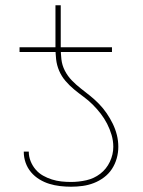

<svg xmlns="http://www.w3.org/2000/svg" viewBox="-20 -699 540 727"><path d="M54 -502V-520H190V-679H210V-520H404V-502ZM249 8Q228 8 207 5.5Q186 3 166.5 -3Q147 -9 129 -20Q111 -31 97.5 -47Q84 -63 77 -83Q70 -103 70 -124Q70 -124 70 -124Q70 -124 70 -125H89Q89 -124 89 -124Q89 -124 89 -124Q89 -106 96 -88.5Q103 -71 115 -57Q127 -43 143 -34Q159 -25 176.5 -19.5Q194 -14 212 -12Q230 -10 249 -10Q278 -10 307 -16.5Q336 -23 359.5 -41Q383 -59 396 -86.5Q409 -114 409 -143Q409 -166 402.5 -188Q396 -210 385.5 -230.5Q375 -251 361 -269Q347 -287 331 -303Q315 -319 296.5 -332.5Q278 -346 260.5 -360.5Q243 -375 228 -392.5Q213 -410 204 -431Q195 -452 192.5 -474.5Q190 -497 190 -520H210Q210 -497 212.5 -474.5Q215 -452 225.5 -431.5Q236 -411 252 -394.5Q268 -378 286 -364Q304 -350 321.5 -336Q339 -322 355 -305.5Q371 -289 384 -270Q397 -251 407 -230.5Q417 -210 422.5 -188Q428 -166 428 -143Q428 -121 422 -99.5Q416 -78 404 -59.5Q392 -41 374 -27.5Q356 -14 335.5 -6Q315 2 293 5Q271 8 249 8Z"/></svg>

Font: Zed Mono Thin
Style: Regular
Weight: 100
Monospace: yes
Designer: Belleve Invis
Foundry: Belleve Invis
Version: Version 1.0.0; ttfautohint (v1.8.4)